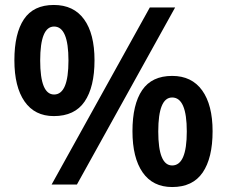

<svg xmlns="http://www.w3.org/2000/svg" viewBox="-20 -744 915 774"><path d="M197 -276Q120 -276 79 -335Q38 -394 38 -501Q38 -609 76.5 -666.5Q115 -724 197 -724Q277 -724 319 -666Q361 -608 361 -501Q361 -393 321 -334.5Q281 -276 197 -276ZM188 0 584 -714H686L290 0ZM198 -363Q256 -363 256 -500Q256 -637 198 -637Q142 -637 142 -500Q142 -363 198 -363ZM674 10Q596 10 555 -49Q514 -108 514 -215Q514 -323 553 -380.5Q592 -438 674 -438Q753 -438 795 -379.5Q837 -321 837 -215Q837 -107 797 -48.5Q757 10 674 10ZM674 -77Q733 -77 733 -214Q733 -351 674 -351Q618 -351 618 -214Q618 -77 674 -77Z"/></svg>

Font: Noto Sans Tamil SemiBold
Style: Regular
Weight: 600
Designer: Jelle Bosma - Monotype Design Team
Foundry: Monotype Imaging Inc.
Version: Version 2.004; ttfautohint (v1.8.4.7-5d5b)